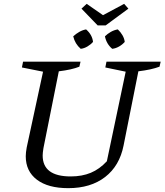

<svg xmlns="http://www.w3.org/2000/svg" viewBox="-20 -969 856 999"><path d="M335 10Q230 10 172 -34Q114 -78 114 -156Q114 -175 119 -202L204 -596L94 -618L100 -648H399L393 -622Q353 -606 286 -598L206 -198Q204 -185 203 -176Q202 -167 202 -160Q202 -51 348 -51Q407 -51 452.5 -70Q498 -89 536 -130L634 -596L528 -618L534 -648H816L810 -622Q767 -606 700 -598L623 -212Q602 -106 527 -48Q452 10 335 10ZM488 -837 404 -924 431 -949 516 -890 626 -949 648 -924 530 -837ZM400 -715Q370 -741 361 -780Q375 -793 392.5 -803Q410 -813 428 -816Q460 -788 464 -751Q453 -738 435.5 -727.5Q418 -717 400 -715ZM564 -715Q534 -740 526 -780Q539 -793 556.5 -803Q574 -813 593 -816Q607 -803 617 -786Q627 -769 629 -751Q617 -737 599.5 -727Q582 -717 564 -715Z"/></svg>

Font: Piazzolla SC
Style: Italic
Weight: 400
Italic angle: -11.3°
Designer: Juan Pablo del Peral
Foundry: Huerta Tipografica
Version: Version 1.330